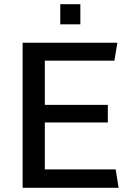

<svg xmlns="http://www.w3.org/2000/svg" viewBox="-20 -888 640 908"><path d="M87 0V-686H535L521 -601H192V-392H490V-309H192V-87H527L541 0ZM265 -773V-868H360V-773Z"/></svg>

Font: Chivo Mono
Style: Regular
Weight: 400
Monospace: yes
Designer: Hector Gatti
Foundry: Omnibus-Type
Version: Version 1.008; ttfautohint (v1.8.4.7-5d5b)